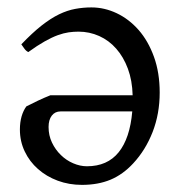

<svg xmlns="http://www.w3.org/2000/svg" viewBox="-20 -489 494 523"><path d="M216.8 -36.1Q272.5 -36.1 303.2 -74.2Q334 -112.3 340.3 -185.5H145Q129.9 -185.5 121.1 -174.1Q112.3 -162.6 112.3 -143.1Q112.3 -120.1 121.6 -100.6Q130.9 -81.1 145.8 -66.7Q160.6 -52.2 179.4 -44.2Q198.2 -36.1 216.8 -36.1ZM415 -236.8Q415 -179.2 395.8 -129.6Q376.5 -80.1 342.8 -43.9Q314.9 -13.7 281 0.5Q247.1 14.6 203.1 14.6Q168 14.6 137.2 3.2Q106.4 -8.3 83.5 -28.6Q60.5 -48.8 47.4 -76.4Q34.2 -104 34.2 -136.2Q34.2 -155.8 38.8 -171.9Q43.5 -188 51.8 -199.2Q65.9 -206.5 83 -214.6Q100.1 -222.7 117.2 -229.5H341.3Q340.3 -269.5 328.4 -301.8Q316.4 -334 296.6 -356.4Q276.9 -378.9 250.2 -390.9Q223.6 -402.8 193.8 -402.8Q180.7 -402.8 167 -400.9Q153.3 -398.9 137.2 -393.1Q121.1 -387.2 101.6 -376.2Q82 -365.2 57.1 -347.2Q50.8 -350.1 45.9 -357.2Q41 -364.3 38.1 -368.2Q67.9 -399.4 93 -419.2Q118.2 -439 140.9 -450Q163.6 -460.9 185.1 -464.8Q206.5 -468.8 229 -468.8Q264.6 -468.8 298.1 -452.9Q331.5 -437 357.7 -407.2Q383.8 -377.4 399.4 -334.2Q415 -291 415 -236.8Z"/></svg>

Font: Gentium Unicode
Style: Regular
Weight: 400
Version: Version 1.009